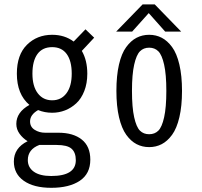

<svg xmlns="http://www.w3.org/2000/svg" viewBox="-20 -674 940 894"><path d="M252 -56Q321 -56 360.8 -24.2Q400.5 7.5 400.5 69.5Q400.5 135 351.5 167.8Q302.5 200.5 218.5 200.5Q137.5 200.5 91 168Q44.5 135.5 44.5 78Q44.5 15 108.5 -16.5Q86 -30.5 71 -51.2Q56 -72 56 -97Q56 -151.5 117 -185.5Q58.5 -235 58.5 -331Q58.5 -419 105.5 -465.5Q152.5 -512 223 -512Q281 -512 323 -480.5L378 -537.5L418.5 -498.5L361 -437Q386.5 -393 386.5 -331Q386.5 -286 372.5 -250.2Q358.5 -214.5 335.2 -193Q312 -171.5 283.2 -160.2Q254.5 -149 223 -149Q187.5 -149 157.5 -161.5Q120 -140 120 -108.5Q120 -83 141.5 -69.5Q163 -56 190 -56ZM223 -207Q265 -207 289.5 -239.8Q314 -272.5 314 -331Q314 -390 290.8 -422.2Q267.5 -454.5 223 -454.5Q177.5 -454.5 154.2 -422.2Q131 -390 131 -331Q131 -272.5 155.8 -239.8Q180.5 -207 223 -207ZM109.5 71.5Q109.5 105.5 137.5 125.5Q165.5 145.5 218.5 145.5Q333 145.5 333 72Q333 36 313.2 18.5Q293.5 1 244 1H163Q109.5 21.5 109.5 71.5Z M823.5 -527H749L672.5 -613L595.5 -527H521L644 -653.5H700.5ZM522 -251Q522 -321.5 534 -373.5Q546 -425.5 567.8 -455Q589.5 -484.5 616 -498.2Q642.5 -512 674.5 -512Q706.5 -512 733 -498.2Q759.5 -484.5 781.2 -455Q803 -425.5 815.2 -373.5Q827.5 -321.5 827.5 -251Q827.5 -180 815.2 -128Q803 -76 781.2 -46.2Q759.5 -16.5 733 -2.8Q706.5 11 674.5 11Q642.5 11 616 -2.8Q589.5 -16.5 568 -46.2Q546.5 -76 534.2 -128Q522 -180 522 -251ZM754.5 -251Q754.5 -327.5 744.2 -373Q734 -418.5 717.2 -435.2Q700.5 -452 674.5 -452Q648.5 -452 631.8 -435.2Q615 -418.5 604.8 -373Q594.5 -327.5 594.5 -251Q594.5 -173.5 604.8 -127.8Q615 -82 631.8 -65.5Q648.5 -49 674.5 -49Q700.5 -49 717.2 -65.5Q734 -82 744.2 -127.8Q754.5 -173.5 754.5 -251Z"/></svg>

Font: League Mono Condensed Light
Style: Regular
Weight: 300
Width: 1
Designer: Tyler Finck
Foundry: The League of Moveable Type / Tyler Finck
Version: Version 2.210